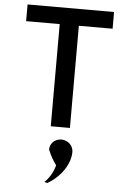

<svg xmlns="http://www.w3.org/2000/svg" viewBox="-64 -738 719 1099"><g transform="rotate(5 295.0 -189.0)"><path d="M292 210C281 254 257 289 233 311C238 312 244 313 251 315C324 273 378 198 378 126C378 92 351 65 318 61C313 60 308 60 303 61H302C270 64 244 89 244 124C258 158 276 189 292 210ZM49 -693V-597H242V-10H352V-597H546V-693Z"/></g></svg>

Font: Bluebird
Style: LiExt
Weight: 300
Designer: Jasper
Foundry: Cannot Into Space Fonts
Version: Version 0.98